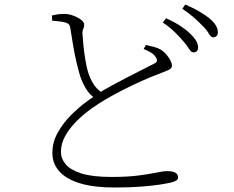

<svg xmlns="http://www.w3.org/2000/svg" viewBox="-20 -802 1040 854"><path d="M794 -620Q778 -639 756.5 -660Q735 -681 704 -702L719 -721Q756 -704 782.5 -686.5Q809 -669 825 -653Q845 -634 853 -619.5Q861 -605 861 -591Q861 -580 855.5 -574.5Q850 -569 841 -569Q830 -569 820.5 -585Q811 -601 794 -620ZM881 -687Q862 -707 842.5 -724Q823 -741 791 -763L804 -782Q841 -766 868 -750Q895 -734 912 -720Q932 -703 940.5 -688Q949 -673 949 -659Q949 -647 943 -641.5Q937 -636 928 -636Q918 -636 908.5 -653Q899 -670 881 -687ZM619 -584 629 -602Q647 -598 664 -593.5Q681 -589 692 -583Q709 -573 721 -558.5Q733 -544 739 -531Q745 -518 745 -510Q745 -497 727 -489.5Q709 -482 681 -471Q653 -461 610.5 -442Q568 -423 525 -401Q482 -379 450 -360Q422 -344 387.5 -319.5Q353 -295 322 -264.5Q291 -234 271 -199Q251 -164 251 -126Q251 -97 272 -71.5Q293 -46 342 -30.5Q391 -15 476 -15Q548 -15 597 -21.5Q646 -28 677 -34.5Q708 -41 724 -41Q737 -41 748 -38.5Q759 -36 765.5 -29.5Q772 -23 772 -12Q772 -4 763 1.5Q754 7 740 10Q723 14 691 19Q659 24 608.5 28Q558 32 487 32Q399 32 338 14Q277 -4 245 -38.5Q213 -73 213 -122Q213 -170 237 -212.5Q261 -255 296 -290Q331 -325 364.5 -349.5Q398 -374 416 -386Q443 -403 478 -422Q513 -441 548 -459Q583 -477 612.5 -492Q642 -507 660 -516Q674 -522 677 -528Q680 -534 675 -544Q668 -558 652.5 -567.5Q637 -577 619 -584ZM211 -733Q231 -738 243 -739Q255 -740 267 -740Q286 -740 306 -732.5Q326 -725 340 -714.5Q354 -704 354 -694Q355 -682 350.5 -674Q346 -666 347 -649Q348 -630 351 -600.5Q354 -571 359 -540Q364 -509 370 -487Q379 -456 394.5 -430Q410 -404 439 -387L404 -364Q378 -381 361.5 -409Q345 -437 336 -465Q328 -492 320 -526Q312 -560 305.5 -598.5Q299 -637 293 -675Q292 -686 287 -692.5Q282 -699 267 -703Q254 -706 238 -707.5Q222 -709 212 -710Z"/></svg>

Font: Source Han Serif JP VF
Style: Regular
Weight: 250
Designer: Ryoko NISHIZUKA 西塚涼子 (kana & ideographs); Frank Grießhammer (Latin, Greek & Cyrillic); Wenlong ZHANG 张文龙 (bopomofo); San
Foundry: Adobe
Version: Version 2.001;hotconv 1.1.0;makeotfexe 2.6.0